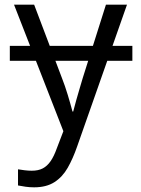

<svg xmlns="http://www.w3.org/2000/svg" viewBox="-20 -556 603 821"><path d="M22 -296V-360H546V-296ZM126 245Q107 245 89.5 242.5Q72 240 57 237V168Q69 170 85 172Q101 174 116 174Q144 174 163 164Q182 154 196.5 133Q211 112 223 78L251 5L40 -536H126L245 -222Q258 -189 269.5 -151Q281 -113 290 -79H293Q299 -102 306 -127.5Q313 -153 320.5 -177.5Q328 -202 334 -223L433 -536H523L310 70Q292 122 269.5 161.5Q247 201 212.5 223Q178 245 126 245Z"/></svg>

Font: Noto Sans Mono SemiCondensed
Style: Regular
Weight: 400
Width: 4
Designer: Monotype Design Team
Foundry: Monotype Imaging Inc.
Version: Version 2.010